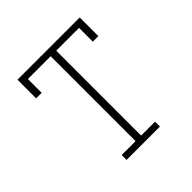

<svg xmlns="http://www.w3.org/2000/svg" viewBox="-189 -894 1054 1054"><g transform="rotate(-45 337.5 -367.5)"><path d="M208 0V-38H316V-697H139V-590H96V-735H579V-590H536V-697H359V-38H467V0Z"/></g></svg>

Font: Iosevka Etoile Extralight
Style: Regular
Weight: 200
Designer: Belleve Invis
Foundry: Belleve Invis
Version: Version 22.1.2; ttfautohint (v1.8.4)